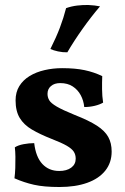

<svg xmlns="http://www.w3.org/2000/svg" viewBox="-20 -740 502 769"><path d="M389.5 -435.1Q388.5 -409.6 388.8 -382.3Q389 -355 393 -329Q379.4 -321 359.1 -316.1Q338.8 -311.3 317.4 -311.3Q314.9 -337.2 303.3 -358.8Q291.7 -380.4 271.3 -393.8Q251 -407.2 221.1 -407.2Q197.9 -407.2 184.1 -395.3Q170.3 -383.5 170.3 -364.2Q170.3 -350.3 177.1 -338.6Q183.8 -327 207.2 -313.2Q230.6 -299.5 279.4 -279.6Q336 -257.5 368.1 -236.7Q400.1 -215.9 413.6 -191.4Q427.2 -167 427.2 -133Q427.2 -88.4 401.6 -56.4Q376 -24.4 329.1 -7.7Q282.1 9 218.1 9Q156 9 116 0Q76.1 -9 37.9 -25.9Q40.4 -44.5 41.2 -67.3Q42 -90 41.7 -112Q41.4 -133.9 39.4 -149.9Q52.7 -158.5 74.7 -162.6Q96.8 -166.7 117 -166.7Q123.5 -111 149.8 -83.1Q176.1 -55.2 217.1 -55.2Q247.1 -55.2 265.2 -68.5Q283.2 -81.8 283.2 -104.6Q283.2 -120.5 275.5 -132.5Q267.8 -144.4 247.2 -156.4Q226.5 -168.3 186.7 -183.7Q140 -202.1 107.8 -221.1Q75.6 -240.1 59 -267.6Q42.4 -295.2 42.4 -337.8Q42.4 -370.9 57.3 -395.1Q72.3 -419.4 98.6 -435.5Q124.9 -451.5 158.6 -459.2Q192.3 -467 228.8 -467Q281.6 -467 319 -459Q356.4 -451.1 389.5 -435.1ZM249.7 -530.5Q231.3 -530 212.4 -534.1Q193.5 -538.2 181.8 -543.8Q205.3 -590.7 220 -629.5Q234.7 -668.4 244.7 -707.4Q265.7 -714.9 288.6 -717.7Q311.6 -720.4 333.4 -720Q346.5 -719.5 359 -718Q371.5 -716.5 380.6 -714.5Q344.5 -672.3 310.6 -624.4Q276.6 -576.5 249.7 -530.5Z"/></svg>

Font: Vollkorn
Style: Regular
Weight: 400
Designer: Friedrich Althausen
Foundry: Friedrich Althausen
Version: Version 5.001